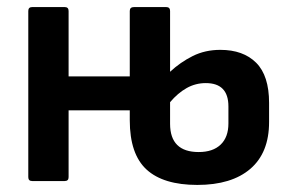

<svg xmlns="http://www.w3.org/2000/svg" viewBox="-20 -512 823 543"><path d="M71 0Q60 0 60 -11V-481Q60 -492 71 -492H163Q174 -492 174 -481V-296H347V-481Q347 -492 359 -492H450Q461 -492 461 -481V-309Q490 -336 525 -353.5Q560 -371 603 -371Q668 -371 704.5 -334.5Q741 -298 741 -221V-167Q741 -80 688 -34.5Q635 11 538 11Q442 11 394.5 -32.5Q347 -76 347 -172V-200H174V-11Q174 0 163 0ZM461 -162Q461 -82 542 -82Q582 -82 604 -103Q626 -124 626 -163V-211Q626 -277 562 -277Q533 -277 508 -263Q483 -249 461 -223Z"/></svg>

Font: Sofia Sans Semi Condensed
Style: Bold
Weight: 700
Designer: Botio Nikoltchev, Ani Petrova
Foundry: lettersoup
Version: Version 4.100; ttfautohint (v1.8.4.7-5d5b)